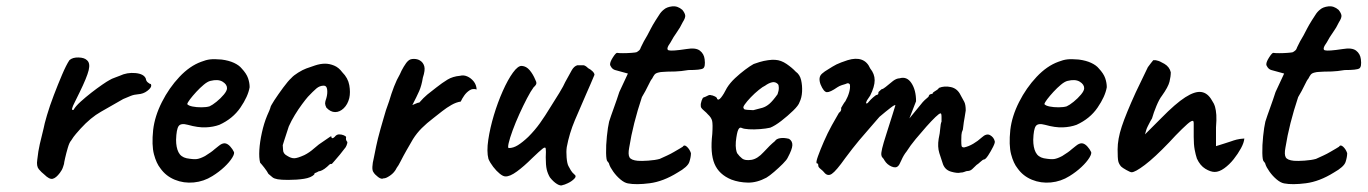

<svg xmlns="http://www.w3.org/2000/svg" viewBox="-20 -578 4295 603"><path d="M119 -30Q110 -37 102 -46.5Q94 -56 97 -76Q100 -104 105 -125.5Q110 -147 117 -175Q119 -187 127.5 -216Q136 -245 149 -279Q162 -313 175 -343.5Q188 -374 198 -389Q208 -398 226.5 -397.5Q245 -397 253 -389Q264 -380 258.5 -357.5Q253 -335 230 -288Q222 -271 215 -257.5Q208 -244 206.5 -237.5Q205 -231 211 -233Q217 -244 233 -258.5Q249 -273 267 -287Q285 -301 301 -312Q317 -323 323 -326Q331 -331 341.5 -334.5Q352 -338 356 -340Q379 -351 405.5 -348.5Q432 -346 438 -331Q439 -323 444.5 -319Q450 -315 450 -315Q454 -315 454.5 -312Q455 -309 455 -309Q455 -302 442.5 -292.5Q430 -283 414 -282Q401 -281 391 -277Q381 -273 367 -267Q329 -245 297 -227Q265 -209 233 -174Q226 -166 218.5 -157.5Q211 -149 203 -136Q198 -131 193 -114Q188 -97 184.5 -81.5Q181 -66 181 -63Q181 -63 178 -53.5Q175 -44 168 -35Q156 -19 145.5 -16.5Q135 -14 119 -30Z M647 -25Q620 -8 588.5 -5Q557 -2 529 -13.5Q501 -25 484 -49Q471 -65 463.5 -93.5Q456 -122 461 -170Q466 -213 488.5 -257.5Q511 -302 543.5 -336.5Q576 -371 612 -384Q627 -390 640 -391.5Q653 -393 676 -391Q699 -388 715 -380.5Q731 -373 739 -363Q754 -347 759 -332.5Q764 -318 764 -304Q759 -275 735 -240Q711 -205 669 -186Q650 -179 626 -178Q602 -177 570 -186Q548 -192 541 -182Q534 -172 533 -139Q533 -115 540.5 -100Q548 -85 566 -81Q588 -77 598.5 -78.5Q609 -80 624 -88Q635 -95 641.5 -99.5Q648 -104 653.5 -109Q659 -114 666 -119Q672 -124 676.5 -126Q681 -128 686 -128Q695 -127 703 -118Q711 -109 714 -102Q718 -97 709.5 -83Q701 -69 684.5 -53.5Q668 -38 647 -25ZM638 -244Q647 -248 660 -258.5Q673 -269 683 -281Q693 -293 693 -301Q693 -313 679 -321.5Q665 -330 641 -324Q632 -322 620 -312Q608 -302 596.5 -289.5Q585 -277 577 -266.5Q569 -256 568 -251Q572 -246 584.5 -243.5Q597 -241 612.5 -241Q628 -241 638 -244Z M885 -13Q863 -13 852 -15Q841 -17 836 -21Q831 -25 823 -32Q819 -40 810 -51.5Q801 -63 797 -67Q793 -82 794.5 -107Q796 -132 802.5 -161.5Q809 -191 819 -215Q823 -223 826 -231Q829 -239 829 -239Q829 -244 841.5 -263Q854 -282 869.5 -303Q885 -324 895 -333Q902 -341 916.5 -350Q931 -359 942 -363Q953 -367 969.5 -372.5Q986 -378 1001 -378Q1015 -378 1029.5 -372Q1044 -366 1055 -351Q1073 -333 1077 -310.5Q1081 -288 1077 -270Q1072 -250 1059.5 -238Q1047 -226 1032.5 -226Q1018 -226 1005 -240Q1001 -248 1001 -253.5Q1001 -259 1005 -270Q1009 -284 1007.5 -296.5Q1006 -309 997 -309Q984 -309 973.5 -300Q963 -291 947 -274Q940 -266 928.5 -250.5Q917 -235 906 -217Q895 -199 887 -181Q876 -148 872 -135Q868 -122 868 -122Q868 -118 868.5 -114.5Q869 -111 869 -107Q869 -95 883 -88Q894 -81 904 -81Q914 -81 936 -91Q952 -99 966.5 -112Q981 -125 997 -135Q1008 -142 1014.5 -147Q1021 -152 1021 -148Q1021 -144 1024 -144Q1027 -144 1031 -148Q1037 -156 1045 -156Q1053 -156 1060 -153Q1067 -150 1067 -147Q1065 -138 1071 -132Q1071 -128 1068.5 -121.5Q1066 -115 1062 -111Q1057 -104 1047.5 -92.5Q1038 -81 1030 -72Q1022 -63 1022 -63Q1018 -64 1014.5 -61Q1011 -58 1007 -54Q999 -47 992 -43.5Q985 -40 981 -40Q974 -36 970.5 -35Q967 -34 967 -30Q957 -20 935 -16.5Q913 -13 885 -13Z M1185 -18Q1178 -14 1167.5 -22Q1157 -30 1153 -37Q1149 -42 1149.5 -54Q1150 -66 1154 -82Q1159 -106 1161.5 -119Q1164 -132 1167 -143Q1170 -154 1175 -173Q1181 -193 1184.5 -206Q1188 -219 1192 -231.5Q1196 -244 1202 -260Q1209 -284 1217.5 -306Q1226 -328 1236 -345Q1240 -355 1248 -368.5Q1256 -382 1262 -387Q1268 -393 1279.5 -393Q1291 -393 1299 -388Q1309 -382 1312.5 -370Q1316 -358 1308 -334Q1304 -309 1296.5 -292Q1289 -275 1275 -248Q1278 -249 1285.5 -252.5Q1293 -256 1297 -256Q1310 -271 1322 -281Q1334 -291 1350 -303Q1369 -318 1385.5 -328Q1402 -338 1425 -340Q1436 -343 1447.5 -338Q1459 -333 1467.5 -322.5Q1476 -312 1477 -297Q1465 -301 1455 -294.5Q1445 -288 1438 -278Q1431 -268 1427 -259Q1413 -257 1398 -248.5Q1383 -240 1369 -229Q1355 -218 1341 -207Q1320 -191 1304.5 -175.5Q1289 -160 1277 -141Q1267 -124 1256.5 -105.5Q1246 -87 1238.5 -72Q1231 -57 1226 -51Q1219 -36 1205 -26.5Q1191 -17 1185 -18Z M1748 3Q1741 7 1729.5 0Q1718 -7 1707 -21Q1700 -33 1697 -46Q1694 -59 1694 -84Q1695 -104 1694 -111Q1693 -118 1684 -111Q1675 -104 1651 -81Q1626 -56 1603.5 -39.5Q1581 -23 1567 -24Q1560 -24 1549.5 -32.5Q1539 -41 1529 -54Q1519 -67 1514 -79Q1508 -102 1513.5 -139Q1519 -176 1531 -216Q1543 -256 1559 -292Q1575 -328 1591 -350Q1607 -372 1619 -371Q1633 -370 1643.5 -357.5Q1654 -345 1661 -328Q1665 -321 1664.5 -316Q1664 -311 1656 -304Q1647 -292 1635 -269Q1623 -246 1611 -219.5Q1599 -193 1590 -168.5Q1581 -144 1577.5 -128.5Q1574 -113 1578 -113Q1592 -113 1606.5 -122Q1621 -131 1639 -148Q1660 -169 1676 -191.5Q1692 -214 1709 -242Q1722 -262 1736.5 -286Q1751 -310 1755 -320Q1769 -346 1776 -358Q1783 -370 1793 -373Q1798 -373 1805.5 -373Q1813 -373 1813 -373Q1819 -372 1827 -364Q1835 -360 1841 -354Q1847 -348 1847 -343Q1843 -333 1834.5 -313.5Q1826 -294 1822 -285Q1803 -242 1785.5 -200.5Q1768 -159 1760 -116Q1758 -102 1759.5 -83.5Q1761 -65 1765 -57Q1768 -51 1772.5 -43.5Q1777 -36 1783 -31Q1792 -25 1783.5 -16.5Q1775 -8 1763 -2.5Q1751 3 1748 3Z M1952 -2Q1941 -4 1928.5 -14.5Q1916 -25 1906 -39Q1896 -53 1893 -63Q1893 -65 1890.5 -68Q1888 -71 1888 -71Q1884 -74 1883.5 -97.5Q1883 -121 1886 -150Q1889 -179 1893 -196Q1898 -212 1908 -239.5Q1918 -267 1925 -289L1952 -347L1912 -358Q1905 -360 1900.5 -366Q1896 -372 1896 -376Q1896 -384 1905 -398Q1914 -412 1918 -412Q1923 -411 1936.5 -411Q1950 -411 1963 -412Q1976 -413 1979 -414Q1983 -416 1987 -419.5Q1991 -423 1993 -430Q1998 -441 2002 -448Q2006 -455 2013 -467Q2020 -480 2024.5 -489Q2029 -498 2039 -514Q2044 -521 2050 -531Q2056 -541 2065 -548Q2074 -556 2091 -558Q2108 -560 2123 -547Q2131 -537 2132 -529.5Q2133 -522 2124 -508Q2116 -491 2105.5 -476.5Q2095 -462 2086 -445Q2070 -423 2080 -420Q2090 -417 2136 -424Q2165 -429 2178 -419Q2191 -409 2193 -392Q2196 -368 2188 -363Q2180 -358 2142 -358Q2118 -354 2101 -353.5Q2084 -353 2076 -353Q2063 -352 2059 -352Q2055 -352 2047 -350Q2039 -348 2035.5 -343.5Q2032 -339 2028 -331Q2024 -327 2016 -310Q2008 -293 1996 -273Q1982 -231 1972 -191.5Q1962 -152 1956 -114Q1952 -93 1957 -84Q1962 -75 1983 -73Q1994 -72 2016 -73.5Q2038 -75 2052 -79Q2063 -84 2075 -89.5Q2087 -95 2097 -101Q2106 -106 2115 -111.5Q2124 -117 2124 -117Q2129 -125 2137.5 -117Q2146 -109 2150 -97Q2150 -85 2145 -69.5Q2140 -54 2108 -36Q2063 -8 2020.5 -2.5Q1978 3 1952 -2Z M2277 -14Q2238 -30 2224 -63.5Q2210 -97 2217 -157Q2219 -188 2216.5 -198.5Q2214 -209 2203 -219Q2200 -223 2190 -231.5Q2180 -240 2181 -245Q2180 -252 2183.5 -262Q2187 -272 2190 -272Q2196 -274 2202.5 -277.5Q2209 -281 2213 -279Q2217 -279 2224.5 -275.5Q2232 -272 2232 -268Q2236 -261 2244.5 -271.5Q2253 -282 2263 -302Q2273 -318 2288.5 -332.5Q2304 -347 2320 -359Q2336 -371 2347 -377Q2352 -379 2365 -383Q2378 -387 2392.5 -389Q2407 -391 2415 -390Q2433 -389 2450.5 -377Q2468 -365 2479 -353Q2492 -344 2496 -326.5Q2500 -309 2499 -290Q2498 -271 2491 -257Q2488 -247 2471 -230.5Q2454 -214 2434 -198.5Q2414 -183 2399 -177Q2386 -174 2367 -172.5Q2348 -171 2332 -172Q2316 -173 2310 -176Q2303 -180 2298.5 -170.5Q2294 -161 2291 -133Q2290 -119 2291.5 -110Q2293 -101 2295 -97Q2302 -87 2311 -80Q2320 -73 2340 -76Q2359 -79 2378.5 -100.5Q2398 -122 2414 -135Q2418 -142 2430 -144Q2442 -146 2458 -142Q2469 -135 2468.5 -122Q2468 -109 2454 -83Q2451 -76 2438.5 -63.5Q2426 -51 2411.5 -38.5Q2397 -26 2387 -20Q2357 -4 2329 -4.5Q2301 -5 2277 -14ZM2346 -232Q2363 -236 2374.5 -239.5Q2386 -243 2396.5 -252Q2407 -261 2422 -282Q2426 -293 2426 -302Q2426 -311 2423 -314Q2415 -322 2404.5 -319.5Q2394 -317 2383 -309Q2376 -306 2363 -295.5Q2350 -285 2338 -272.5Q2326 -260 2319 -250Q2312 -240 2316 -238Q2314 -234 2327.5 -233Q2341 -232 2346 -232Z M2568 -37Q2565 -41 2557.5 -47Q2550 -53 2550 -57Q2550 -59 2549.5 -62Q2549 -65 2545 -65Q2542 -68 2549 -87.5Q2556 -107 2567.5 -133.5Q2579 -160 2592.5 -184.5Q2606 -209 2615 -224Q2620 -227 2621.5 -232.5Q2623 -238 2621 -238Q2621 -238 2626.5 -247.5Q2632 -257 2635 -260Q2643 -274 2647 -288.5Q2651 -303 2649 -313Q2645 -318 2640 -316Q2635 -314 2635 -314Q2631 -313 2623.5 -310.5Q2616 -308 2610 -304Q2587 -288 2577 -288.5Q2567 -289 2557 -313Q2553 -324 2554 -332.5Q2555 -341 2562 -347Q2570 -354 2580.5 -360Q2591 -366 2595 -369Q2606 -376 2622 -382Q2638 -388 2642 -389Q2668 -397 2686 -390.5Q2704 -384 2713 -363Q2727 -346 2727 -326Q2727 -306 2713 -278L2703 -263Q2698 -253 2701.5 -253Q2705 -253 2710 -260Q2713 -264 2722 -272Q2731 -280 2734 -280Q2734 -280 2736.5 -281Q2739 -282 2739 -289Q2742 -292 2745.5 -295Q2749 -298 2749 -298Q2753 -298 2761 -304.5Q2769 -311 2785 -324Q2796 -332 2805 -332Q2828 -339 2842.5 -317Q2857 -295 2857 -260L2836 -206L2872 -250Q2878 -258 2884.5 -264Q2891 -270 2896 -274Q2898 -281 2902 -282Q2906 -283 2906 -283Q2906 -283 2908 -283.5Q2910 -284 2910 -287Q2915 -291 2921 -294.5Q2927 -298 2929 -302Q2946 -309 2966.5 -304.5Q2987 -300 2997 -279Q3004 -267 3008.5 -258Q3013 -249 3013 -231Q3011 -216 3009.5 -209Q3008 -202 3007 -194.5Q3006 -187 3004 -171Q3000 -163 2999.5 -154Q2999 -145 2999 -137Q2999 -124 3000 -119.5Q3001 -115 3008 -115Q3022 -118 3036.5 -126.5Q3051 -135 3063 -146Q3078 -160 3089.5 -153.5Q3101 -147 3104 -135Q3106 -131 3099 -117Q3092 -103 3083.5 -90Q3075 -77 3070 -77Q3067 -77 3059.5 -70Q3052 -63 3047 -60Q3040 -53 3033.5 -47Q3027 -41 3019 -41Q3015 -41 3009.5 -38.5Q3004 -36 2997 -36Q2987 -33 2966.5 -39Q2946 -45 2940 -67Q2936 -78 2930 -97.5Q2924 -117 2928 -142Q2932 -160 2933 -175Q2934 -190 2937 -196Q2937 -199 2937 -210.5Q2937 -222 2934 -222Q2930 -222 2918 -210.5Q2906 -199 2889.5 -180.5Q2873 -162 2856 -141.5Q2839 -121 2827 -102Q2818 -91 2811 -75Q2804 -59 2801 -57Q2794 -49 2780 -55Q2766 -61 2758 -74Q2755 -80 2752 -82.5Q2749 -85 2748 -91Q2747 -97 2750.5 -112Q2754 -127 2764 -158Q2775 -192 2783.5 -219.5Q2792 -247 2792 -247Q2792 -251 2777 -239.5Q2762 -228 2742 -211Q2733 -200 2716 -181Q2699 -162 2678.5 -137.5Q2658 -113 2635 -82Q2606 -41 2592.5 -32Q2579 -23 2568 -37Z M3339 -25Q3312 -8 3280.5 -5Q3249 -2 3221 -13.5Q3193 -25 3176 -49Q3163 -65 3155.5 -93.5Q3148 -122 3153 -170Q3158 -213 3180.5 -257.5Q3203 -302 3235.5 -336.5Q3268 -371 3304 -384Q3319 -390 3332 -391.5Q3345 -393 3368 -391Q3391 -388 3407 -380.5Q3423 -373 3431 -363Q3446 -347 3451 -332.5Q3456 -318 3456 -304Q3451 -275 3427 -240Q3403 -205 3361 -186Q3342 -179 3318 -178Q3294 -177 3262 -186Q3240 -192 3233 -182Q3226 -172 3225 -139Q3225 -115 3232.5 -100Q3240 -85 3258 -81Q3280 -77 3290.5 -78.5Q3301 -80 3316 -88Q3327 -95 3333.5 -99.5Q3340 -104 3345.5 -109Q3351 -114 3358 -119Q3364 -124 3368.5 -126Q3373 -128 3378 -128Q3387 -127 3395 -118Q3403 -109 3406 -102Q3410 -97 3401.5 -83Q3393 -69 3376.5 -53.5Q3360 -38 3339 -25ZM3330 -244Q3339 -248 3352 -258.5Q3365 -269 3375 -281Q3385 -293 3385 -301Q3385 -313 3371 -321.5Q3357 -330 3333 -324Q3324 -322 3312 -312Q3300 -302 3288.5 -289.5Q3277 -277 3269 -266.5Q3261 -256 3260 -251Q3264 -246 3276.5 -243.5Q3289 -241 3304.5 -241Q3320 -241 3330 -244Z M3534 -37Q3530 -37 3517.5 -44Q3505 -51 3501 -55Q3494 -63 3492 -72Q3490 -81 3490 -109Q3490 -141 3503 -180.5Q3516 -220 3547 -288L3585 -367Q3590 -374 3594 -379Q3598 -384 3602 -389Q3605 -389 3608 -389Q3611 -389 3613 -388Q3621 -387 3637 -377.5Q3653 -368 3657 -351Q3657 -338 3653 -321.5Q3649 -305 3629 -277Q3621 -267 3612 -245.5Q3603 -224 3598 -206Q3597 -205 3593 -197.5Q3589 -190 3585 -182Q3581 -174 3580 -170L3576 -156L3627 -207Q3672 -253 3702.5 -272.5Q3733 -292 3753 -289Q3773 -286 3786 -263Q3793 -253 3796 -242.5Q3799 -232 3800 -217Q3801 -202 3799 -178V-119Q3816 -124 3826 -127.5Q3836 -131 3846 -134Q3854 -137 3863.5 -139.5Q3873 -142 3888 -143Q3887 -130 3877.5 -112.5Q3868 -95 3854.5 -78Q3841 -61 3825 -49.5Q3809 -38 3795 -38Q3782 -38 3765.5 -48Q3749 -58 3739 -80Q3735 -92 3732 -108Q3729 -124 3729 -148V-190Q3729 -199 3725.5 -198.5Q3722 -198 3719 -196Q3712 -192 3692 -172.5Q3672 -153 3652 -131Q3606 -83 3575.5 -60Q3545 -37 3534 -37Z M4013 -2Q4002 -4 3989.5 -14.5Q3977 -25 3967 -39Q3957 -53 3954 -63Q3954 -65 3951.5 -68Q3949 -71 3949 -71Q3945 -74 3944.5 -97.5Q3944 -121 3947 -150Q3950 -179 3954 -196Q3959 -212 3969 -239.5Q3979 -267 3986 -289L4013 -347L3973 -358Q3966 -360 3961.5 -366Q3957 -372 3957 -376Q3957 -384 3966 -398Q3975 -412 3979 -412Q3984 -411 3997.5 -411Q4011 -411 4024 -412Q4037 -413 4040 -414Q4044 -416 4048 -419.5Q4052 -423 4054 -430Q4059 -441 4063 -448Q4067 -455 4074 -467Q4081 -480 4085.5 -489Q4090 -498 4100 -514Q4105 -521 4111 -531Q4117 -541 4126 -548Q4135 -556 4152 -558Q4169 -560 4184 -547Q4192 -537 4193 -529.5Q4194 -522 4185 -508Q4177 -491 4166.5 -476.5Q4156 -462 4147 -445Q4131 -423 4141 -420Q4151 -417 4197 -424Q4226 -429 4239 -419Q4252 -409 4254 -392Q4257 -368 4249 -363Q4241 -358 4203 -358Q4179 -354 4162 -353.5Q4145 -353 4137 -353Q4124 -352 4120 -352Q4116 -352 4108 -350Q4100 -348 4096.5 -343.5Q4093 -339 4089 -331Q4085 -327 4077 -310Q4069 -293 4057 -273Q4043 -231 4033 -191.5Q4023 -152 4017 -114Q4013 -93 4018 -84Q4023 -75 4044 -73Q4055 -72 4077 -73.5Q4099 -75 4113 -79Q4124 -84 4136 -89.5Q4148 -95 4158 -101Q4167 -106 4176 -111.5Q4185 -117 4185 -117Q4190 -125 4198.5 -117Q4207 -109 4211 -97Q4211 -85 4206 -69.5Q4201 -54 4169 -36Q4124 -8 4081.5 -2.5Q4039 3 4013 -2Z"/></svg>

Font: Caveat SemiBold
Style: Regular
Weight: 600
Designer: Pablo Impallari
Foundry: Pablo Impallari
Version: Version 2.000